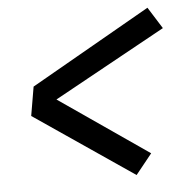

<svg xmlns="http://www.w3.org/2000/svg" viewBox="-44 -651 589 621"><g transform="rotate(-5 250.5 -341.0)"><path d="M375 -73 52 -293 68 -387 457 -609 501 -539 138 -339 428 -139Z"/></g></svg>

Font: Iosevka Semibold Oblique
Style: Regular
Weight: 600
Italic angle: -9°
Monospace: yes
Designer: Belleve Invis
Foundry: Belleve Invis
Version: Version 32.5.0; ttfautohint (v1.8.4)